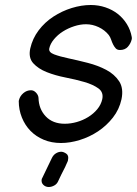

<svg xmlns="http://www.w3.org/2000/svg" viewBox="-20 -574 548 768"><path d="M507 -425Q508 -423 507 -417Q503 -400 491.5 -387Q480 -374 460 -374Q449 -374 443 -380.5Q437 -387 432.5 -396Q428 -405 424.5 -415.5Q421 -426 415 -434Q399 -454 374.5 -465.5Q350 -477 324 -477Q301 -477 276.5 -469Q252 -461 231.5 -448Q211 -435 196 -417Q181 -399 177 -380Q174 -365 196.5 -356.5Q219 -348 254.5 -340.5Q290 -333 331 -322.5Q372 -312 405 -294.5Q438 -277 456.5 -249Q475 -221 466 -177Q457 -136 431.5 -103.5Q406 -71 372 -48.5Q338 -26 299 -14Q260 -2 224 -2Q186 -2 155 -15Q124 -28 102 -50.5Q80 -73 67.5 -104Q55 -135 55 -170L56 -174Q60 -190 73.5 -201.5Q87 -213 104 -213Q115 -213 124 -203.5Q133 -194 134 -183Q135 -138 163 -108.5Q191 -79 239 -79Q263 -79 287.5 -86Q312 -93 333 -106Q354 -119 369 -137Q384 -155 389 -177Q395 -205 373.5 -220.5Q352 -236 317.5 -246Q283 -256 242 -264Q201 -272 167 -285.5Q133 -299 113 -321Q93 -343 101 -380Q110 -420 134.5 -452.5Q159 -485 193.5 -507.5Q228 -530 267 -542Q306 -554 343 -554Q374 -554 402 -544.5Q430 -535 451.5 -518Q473 -501 487.5 -477.5Q502 -454 507 -426ZM149 138Q149 139 148 140Q147 141 147 142Q144 156 153 165Q162 174 175 174Q186 174 197 168Q208 162 213 150Q226 122 234 107Q242 92 245 84L250 73Q252 69 252 66Q256 48 245 40.5Q234 33 225 33Q214 33 203.5 39.5Q193 46 187 59Z"/></svg>

Font: VDS Compensated
Style: Light Italic
Weight: 300
Italic angle: -12°
Designer: artmaker
Foundry: artmaker
Version: Version 1.000 2012 initial release